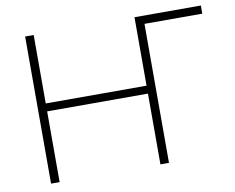

<svg xmlns="http://www.w3.org/2000/svg" viewBox="-77 -806 1107 906"><g transform="rotate(-10 476.5 -352.5)"><path d="M97 0V-705H138V-377H621V-705H939V-666H662V0H621V-339H138V0Z"/></g></svg>

Font: Mulish ExtraLight
Style: Regular
Weight: 200
Designer: Vernon Adams
Foundry: Vernon Adams
Version: Version 3.603